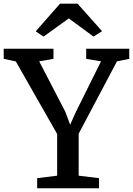

<svg xmlns="http://www.w3.org/2000/svg" viewBox="-32 -1003 709 1023"><path d="M166 0V-53.7L272.5 -66.9V-289.1L52.2 -675.8L-12.2 -689.5V-743.2H252.9V-689.5L176.8 -676.3L316.4 -406.7L341.8 -338.4L372.1 -406.2L506.3 -676.3L427.2 -689.5V-743.2H656.7V-689.5L591.3 -676.3L387.2 -290.5V-66.9L495.6 -53.7V0ZM200.2 -808.1 158.2 -835.9 287.6 -983.4H381.3L511.7 -836.9L466.3 -808.1L334.5 -904.8Z"/></svg>

Font: HaufeMerriweather
Style: Regular
Weight: 400
Designer: Eben Sorkin ( eben@eyebytes.com )
Foundry: Eben Sorkin
Version: Version 1.56